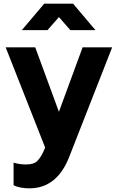

<svg xmlns="http://www.w3.org/2000/svg" viewBox="-20 -804 642 1046"><path d="M140 222Q290 222 357 51L591 -546H430L301 -195L172 -546H11L226 0L216 23Q204 50 185 71Q166 92 122 92Q86 92 54 82V205Q71 214 93.5 218Q116 222 140 222ZM99 -640H239L301 -711L363 -640H500L378 -784H221Z"/></svg>

Font: Plus Jakarta Sans ExtraBold
Style: Regular
Weight: 800
Designer: Gumpita Rahayu
Foundry: Tokotype
Version: Version 2.004; ttfautohint (v1.8.3)